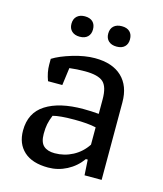

<svg xmlns="http://www.w3.org/2000/svg" viewBox="-100 -709 673 792"><g transform="rotate(15 237.0 -313.0)"><path d="M119 -590Q119 -611 131.5 -622.5Q144 -634 165 -634Q187 -634 199 -622.5Q211 -611 211 -590Q211 -570 199 -558.5Q187 -547 165 -547Q144 -547 131.5 -558.5Q119 -570 119 -590ZM276 -590Q276 -611 288.5 -622.5Q301 -634 323 -634Q345 -634 357 -622.5Q369 -611 369 -590Q369 -570 357 -558.5Q345 -547 323 -547Q301 -547 288.5 -558.5Q276 -570 276 -590ZM40 -113Q40 -189 98 -226Q156 -263 258 -263Q291 -263 324 -260V-322Q324 -376 302 -395.5Q280 -415 224 -415Q190 -415 158 -411L148 -336H87Q74 -371 74 -403V-428Q104 -447 155.5 -462.5Q207 -478 250 -478Q325 -478 365.5 -439.5Q406 -401 406 -331V0H333L329 -66H321Q296 -31 258.5 -11.5Q221 8 179 8Q111 8 75.5 -24.5Q40 -57 40 -113ZM326 -129V-203Q291 -211 234 -211Q171 -211 142 -203Q133 -181 129.5 -163.5Q126 -146 126 -122Q126 -86 142.5 -71Q159 -56 190 -56Q231 -56 267 -75Q303 -94 326 -129Z"/></g></svg>

Font: Athiti Medium
Style: Regular
Weight: 500
Designer: CadsonDemak Team
Foundry: CadsonDemak
Version: Version 1.033